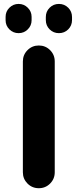

<svg xmlns="http://www.w3.org/2000/svg" viewBox="-20 -989 392 988"><path d="M97.7 -102.5V-672.9Q97.7 -707 121.6 -731Q145.5 -754.9 179.7 -754.9Q213.9 -754.9 237.8 -731Q261.7 -707 261.7 -672.9V-102.5Q261.7 -68.4 237.8 -44.4Q213.9 -20.5 179.7 -20.5Q145.5 -20.5 121.6 -44.4Q97.7 -68.4 97.7 -102.5ZM8.8 -884.8V-902.3Q8.8 -929.7 28.3 -949.2Q47.9 -968.8 75.7 -968.8Q103.5 -968.8 123 -949.2Q142.6 -929.7 142.6 -902.3V-884.8Q142.6 -857.4 123 -837.9Q103.5 -818.4 75.7 -818.4Q47.9 -818.4 28.3 -837.9Q8.8 -857.4 8.8 -884.8ZM215.8 -885.7V-901.4Q215.8 -929.7 235.4 -949.2Q254.9 -968.8 283.2 -968.8Q311.5 -968.8 331.1 -949.2Q350.6 -929.7 350.6 -901.4V-885.7Q350.6 -857.4 331.1 -837.9Q311.5 -818.4 283.2 -818.4Q254.9 -818.4 235.4 -837.9Q215.8 -857.4 215.8 -885.7Z"/></svg>

Font: Gen Jyuu GothicX Bold
Style: Bold
Weight: 700
Designer: Ryoko NISHIZUKA (kana &amp; ideographs); Paul D. Hunt (Latin, Greek &amp; Cyrillic); Wenlong ZHANG (bopomofo); Sandoll C
Version: Version 1.058.20140828